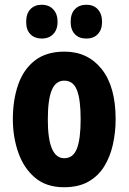

<svg xmlns="http://www.w3.org/2000/svg" viewBox="-20 -777 541 807"><path d="M466 -276Q466 -221 454.5 -169.5Q443 -118 418 -77.5Q393 -37 351.5 -13.5Q310 10 249 10Q175 10 127.5 -30Q80 -70 57 -135.5Q34 -201 34 -276Q34 -357 56.5 -421.5Q79 -486 127 -523Q175 -560 251 -560Q349 -560 407.5 -486.5Q466 -413 466 -276ZM181 -274Q181 -112 250 -112Q288 -112 303.5 -153Q319 -194 319 -276Q319 -358 303.5 -398Q288 -438 250 -438Q214 -438 197.5 -398Q181 -358 181 -274ZM90 -685Q90 -720 108 -738.5Q126 -757 155 -757Q186 -757 204 -737.5Q222 -718 222 -685Q222 -653 204 -634Q186 -615 155 -615Q126 -615 108 -633Q90 -651 90 -685ZM277 -685Q277 -720 295 -738.5Q313 -757 343 -757Q374 -757 391.5 -737.5Q409 -718 409 -685Q409 -653 391.5 -634Q374 -615 343 -615Q312 -615 294.5 -633.5Q277 -652 277 -685Z"/></svg>

Font: Noto Sans Arabic ExtCond ExtBd
Style: Regular
Weight: 800
Width: 2
Designer: Monotype Design Team, Nadine Chahine, Nizar Qandah and Khaled Hosny
Foundry: Monotype Imaging Inc.
Version: Version 2.012; ttfautohint (v1.8.4.7-5d5b)